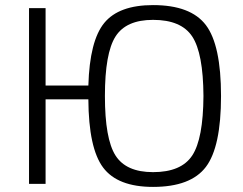

<svg xmlns="http://www.w3.org/2000/svg" viewBox="-20 -722 955 754"><path d="M159 -386H327Q332 -562 389.5 -632Q447 -702 581 -702Q729 -702 788.5 -623.5Q848 -545 848 -345Q848 -145 788.5 -66.5Q729 12 581 12Q442 12 385 -64Q328 -140 327 -332H159V0H94V-690H159ZM581 -46Q692 -46 735 -111.5Q778 -177 779 -345Q778 -513 735 -578.5Q692 -644 581 -644Q475 -644 433.5 -578.5Q392 -513 392 -345Q392 -177 433.5 -111.5Q475 -46 581 -46Z"/></svg>

Font: Exo 2.0 Light
Style: Regular
Weight: 300
Designer: Natanael Gama
Version: Version 1.001;PS 001.001;hotconv 1.0.70;makeotf.lib2.5.58329